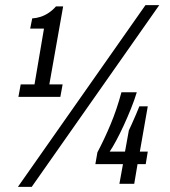

<svg xmlns="http://www.w3.org/2000/svg" viewBox="-20 -719 664 751"><path d="M50 12 549 -699H603L104 12ZM52 -340 61 -389H115L152 -607H98L106 -647Q122 -648 138 -653Q154 -658 170 -668.5Q186 -679 199 -694H227L173 -389H225L216 -340ZM447 0 461 -77H353L361 -123Q388 -174 412.5 -232.5Q437 -291 455 -358H515Q506 -328 492.5 -294.5Q479 -261 464 -228.5Q449 -196 434.5 -169Q420 -142 409 -126H469L484 -209Q488 -217 496 -235Q504 -253 512.5 -272.5Q521 -292 525 -303H558L527 -126H558L550 -77H518L505 0Z"/></svg>

Font: Archivo ExtraCondensed Medium
Style: Italic
Weight: 500
Width: 2
Italic angle: -10°
Designer: Hector Gatti
Foundry: Omnibus-Type
Version: Version 2.001